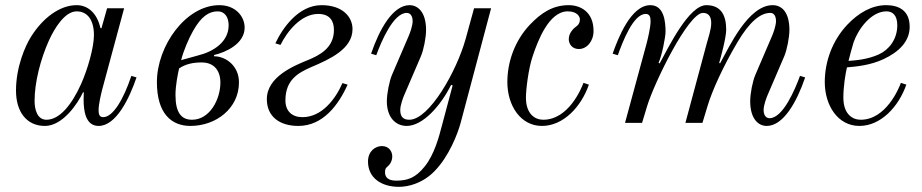

<svg xmlns="http://www.w3.org/2000/svg" viewBox="-20 -476 3574 744"><path d="M42 -125C42 -44 82 12 154 12C224 12 282 -76 302 -119L305 -117C305 -117 304 -110 304 -90C304 -50 310 12 362 12C430 12 481 -94 509 -176L489 -182C459 -92 418 -22 380 -22C366 -22 362 -32 362 -49C362 -73 372 -113 376 -129L461 -444H395L373 -366L369 -368C354 -432 315 -456 277 -456C211 -456 146 -406 101 -335C77 -297 42 -216 42 -125ZM114 -85C114 -157 137 -247 170 -320C191 -366 231 -432 277 -432C318 -432 344 -400 344 -340C344 -292 320 -208 294 -150C258 -70 211 -12 160 -12C124 -12 114 -52 114 -85Z M682 -243C690 -277 712 -328 728 -356C760 -413 790 -432 824 -432C848 -432 866 -413 866 -378C866 -314 808 -276 747 -261ZM660 -108C660 -145 669 -189 674 -211C700 -228 727 -234 762 -234C808 -234 834 -204 834 -156C834 -91 793 -12 724 -12C683 -12 660 -39 660 -108ZM588 -158C588 -36 644 12 718 12C816 12 906 -55 906 -157C906 -220 856 -258 809 -258L810 -263C854 -273 928 -306 928 -369C928 -413 892 -456 830 -456C700 -456 588 -298 588 -158Z M1014 -92C1014 -23 1065 12 1136 12C1232 12 1292 -70 1327 -148L1307 -154C1279 -90 1226 -22 1152 -22C1112 -22 1086 -45 1086 -87C1086 -167 1136 -194 1186 -216C1257 -246 1346 -286 1346 -363C1346 -412 1306 -456 1226 -456C1136 -456 1074 -366 1047 -308L1067 -302C1092 -353 1146 -422 1213 -422C1258 -422 1274 -395 1274 -360C1274 -290 1218 -262 1175 -244C1118 -221 1014 -178 1014 -92Z M1406 150C1406 212 1456 248 1526 248C1563 248 1619 234 1665 186C1720 129 1753 44 1765 0L1883 -444H1817L1784 -324C1750 -202 1644 -12 1566 -12C1542 -12 1531 -24 1531 -50C1531 -68 1542 -98 1547 -109L1611 -258C1622 -284 1631 -331 1631 -360C1631 -428 1600 -456 1567 -456C1502 -456 1450 -362 1418 -268L1438 -262C1457 -314 1504 -426 1556 -426C1572 -426 1579 -411 1579 -394C1579 -376 1568 -346 1563 -335L1499 -186C1489 -163 1479 -113 1479 -84C1479 -20 1514 12 1556 12C1619 12 1689 -68 1728 -147L1734 -145L1691 16C1682 50 1664 122 1625 170C1590 213 1560 224 1515 224C1483 224 1472 210 1472 192C1472 180 1474 176 1481 170C1491 162 1500 148 1500 130C1500 112 1488 90 1460 90C1434 90 1406 110 1406 150Z M1946 -158C1946 -67 1997 12 2080 12C2163 12 2232 -62 2262 -148L2241 -155C2233 -133 2183 -12 2085 -12C2053 -12 2018 -34 2018 -98C2018 -130 2028 -211 2044 -258C2064 -318 2107 -432 2180 -432C2218 -432 2227 -410 2227 -402C2227 -394 2226 -384 2216 -376C2201 -365 2184 -348 2184 -324C2184 -307 2196 -286 2223 -286C2254 -286 2280 -316 2280 -356C2280 -432 2227 -456 2184 -456C2122 -456 2077 -426 2034 -381C1974 -318 1946 -235 1946 -158Z M2354 -268 2374 -262C2393 -315 2434 -422 2482 -422C2497 -422 2501 -411 2501 -394C2501 -369 2490 -325 2486 -309L2402 0H2468L2488 -66C2516 -157 2647 -426 2704 -426C2723 -426 2736 -415 2736 -387C2736 -361 2724 -328 2719 -309L2636 0H2702L2722 -66C2739 -123 2782 -219 2838 -313C2884 -391 2926 -426 2965 -426C2981 -426 2987 -411 2987 -394C2987 -376 2976 -346 2971 -335L2907 -186C2896 -160 2887 -113 2887 -84C2887 -16 2918 12 2951 12C3016 12 3068 -82 3100 -176L3080 -182C3061 -130 3014 -18 2962 -18C2946 -18 2939 -33 2939 -50C2939 -68 2950 -98 2955 -109L3019 -258C3029 -281 3039 -331 3039 -360C3039 -424 3013 -456 2974 -456C2879 -456 2805 -293 2770 -230L2767 -233C2772 -250 2794 -329 2794 -361C2794 -414 2776 -456 2717 -456C2650 -456 2572 -296 2536 -230L2532 -233C2545 -260 2559 -333 2559 -353C2559 -393 2553 -456 2500 -456C2425 -456 2375 -328 2354 -268Z M3176 -158C3176 -67 3227 12 3310 12C3393 12 3462 -62 3492 -148L3471 -155C3463 -133 3413 -12 3315 -12C3283 -12 3248 -34 3248 -98C3248 -140 3256 -191 3262 -215C3298 -218 3353 -223 3404 -247C3464 -275 3505 -316 3505 -372C3505 -436 3462 -456 3414 -456C3358 -456 3307 -426 3264 -381C3204 -318 3176 -235 3176 -158ZM3268 -240C3270 -249 3283 -298 3288 -313C3306 -364 3356 -432 3415 -432C3437 -432 3457 -419 3457 -378C3457 -324 3425 -283 3385 -265C3343 -246 3297 -242 3268 -240Z"/></svg>

Font: Old Standard
Style: Italic
Weight: 400
Italic angle: -15.2°
Designer: Alexey Kryukov <alexios@thessalonica.org.ru>
Version: Version 2.0